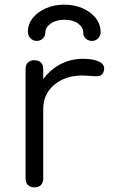

<svg xmlns="http://www.w3.org/2000/svg" viewBox="-20 -806 498 826"><path d="M122 -337Q125 -399 154.5 -448Q184 -497 231.5 -525Q279 -553 337 -553Q383 -553 408 -540Q433 -527 427 -502Q423 -487 413.5 -482Q404 -477 390.5 -478Q377 -479 360 -480Q304 -485 260.5 -468.5Q217 -452 191.5 -418Q166 -384 166 -337ZM128 0Q110 0 100 -10Q90 -20 90 -38V-509Q90 -527 100 -537Q110 -547 128 -547Q146 -547 156 -537Q166 -527 166 -509V-38Q166 -20 156 -10Q146 0 128 0ZM138 -630Q122 -630 111 -641.5Q100 -653 100 -670Q100 -702 121 -728.5Q142 -755 178 -770.5Q214 -786 257 -786Q298 -786 333 -771.5Q368 -757 390 -730.5Q412 -704 413 -669Q413 -653 402.5 -641.5Q392 -630 376 -630Q360 -630 349 -640Q338 -650 338 -666Q338 -689 316 -705Q294 -721 257 -721Q221 -721 198 -704.5Q175 -688 175 -666Q175 -650 164 -640Q153 -630 138 -630Z"/></svg>

Font: Comfortaa
Style: Regular
Weight: 400
Designer: Johan Aakerlund
Foundry: Johan Aakerlund
Version: Version 3.104; ttfautohint (v1.8.1.43-b0c9)